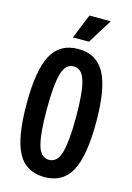

<svg xmlns="http://www.w3.org/2000/svg" viewBox="-139 -1006 744 1083"><g transform="rotate(15 233.0 -464.0)"><path d="M232.9 8.8Q125 8.8 77.4 -79.6Q29.8 -168 29.8 -365.2Q29.8 -562 77.6 -650.4Q125.5 -738.8 232.9 -738.8Q340.3 -738.8 388.2 -649.9Q436 -561 436 -365.2Q436 -168.5 388.2 -79.8Q340.3 8.8 232.9 8.8ZM147.9 -365.2Q147.9 -221.7 166.3 -156.7Q184.6 -91.8 232.9 -91.8Q282.2 -91.8 300.5 -158.4Q318.8 -225.1 318.8 -365.2Q318.8 -507.3 300 -572.3Q281.2 -637.2 232.9 -637.2Q184.1 -637.2 166 -571.3Q147.9 -505.4 147.9 -365.2ZM185.1 -793.9 243.2 -937H368.2L278.8 -793.9Z"/></g></svg>

Font: Lumene Sans Condensed
Style: Bold
Weight: 600
Width: 3
Designer: Deni Anggara
Version: Version 1.003;Glyphs 3.1.2 (3151)